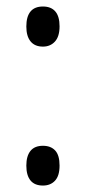

<svg xmlns="http://www.w3.org/2000/svg" viewBox="-20 -559 263 587"><path d="M60.5 -52.7Q60.5 -82 73.2 -97.7Q85.9 -113.3 111.3 -113.3Q135.3 -113.3 148.7 -98.9Q162.1 -84.5 162.1 -52.7Q162.1 -21.5 148.2 -6.6Q134.3 8.3 111.3 8.3Q85.9 8.3 73.2 -7.3Q60.5 -22.9 60.5 -52.7ZM60.5 -478Q60.5 -508.3 73.2 -523.7Q85.9 -539.1 111.3 -539.1Q136.2 -539.1 149.2 -523.9Q162.1 -508.8 162.1 -478.5Q162.1 -447.3 147.9 -431.9Q133.8 -416.5 111.3 -416.5Q86.4 -416.5 73.5 -432.4Q60.5 -448.2 60.5 -478Z"/></svg>

Font: Open Sans Condensed
Style: Regular
Weight: 400
Width: 3
Designer: Monotype Design Team
Foundry: Monotype Imaging Inc.
Version: Version 3.000